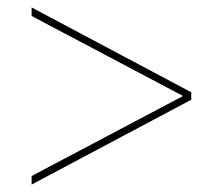

<svg xmlns="http://www.w3.org/2000/svg" viewBox="-20 -615 599 516"><path d="M65 -119 494 -347V-367L65 -595V-572L472 -357L65 -142Z"/></svg>

Font: Noto Serif Display Black
Style: Regular
Weight: 900
Designer: Monotype Design Team
Foundry: Monotype Imaging Inc.
Version: Version 2.009